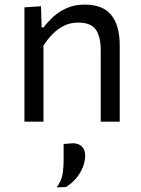

<svg xmlns="http://www.w3.org/2000/svg" viewBox="-20 -528 613 833"><path d="M86 0Q86 -55.5 86 -106.5Q86 -157.5 86 -219V-269Q86 -324 86 -381.5Q86 -439 86 -496L158 -501L160.5 -409H169.5Q185.5 -431.5 210.5 -454.5Q235.5 -477.5 269.5 -492.8Q303.5 -508 347.5 -508Q426.5 -508 463 -462.5Q499.5 -417 499.5 -330.5Q499.5 -298 499.5 -273Q499.5 -248 499.5 -219Q499.5 -160 499.5 -107.8Q499.5 -55.5 499.5 0H417Q417 -55.5 417 -107.2Q417 -159 417 -215.5V-309.5Q417 -369 395.8 -399.5Q374.5 -430 319 -430Q285.5 -430 258 -416.5Q230.5 -403 208.2 -380.2Q186 -357.5 168.5 -330V-215.5Q168.5 -157 168.5 -106.2Q168.5 -55.5 168.5 0ZM226 285Q246 256.5 251 229.5Q256 202.5 256 162.5Q256 146 256 129.5Q256 113 256 96.5L297.5 93.5Q323.5 94.5 336.5 109Q349.5 123.5 349.5 146Q349.5 172 339.2 197.8Q329 223.5 310.2 245.8Q291.5 268 266 283.5Z"/></svg>

Font: Commissioner Thin
Style: Regular
Weight: 400
Version: Version 1.000